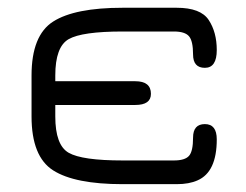

<svg xmlns="http://www.w3.org/2000/svg" viewBox="-20 -470 629 490"><path d="M430.7 -450.2Q492.2 -450.2 512.7 -418.9Q533.2 -387.7 533.2 -342.3Q533.2 -296.9 502.9 -296.9Q472.7 -296.9 472.7 -331.1Q472.7 -365.2 462.4 -377.4Q452.1 -389.6 423.8 -389.6H293Q189.5 -389.6 155.3 -370.1Q121.1 -350.6 121.1 -277.3V-262.7H325.2Q365.2 -262.7 365.2 -230.5Q365.2 -202.1 325.2 -202.1H121.1V-172.9Q121.1 -99.6 155.3 -80.1Q189.5 -60.5 293 -60.5H423.8Q452.1 -60.5 462.4 -72.3Q472.7 -84 472.7 -118.7Q472.7 -153.3 502.9 -153.3Q533.2 -153.3 533.2 -114.3Q533.2 -31.2 484.4 -9.8Q462.9 0 430.7 0H293Q170.9 0 115.7 -35.2Q60.5 -70.3 60.5 -172.9V-277.3Q60.5 -379.9 115.7 -415Q170.9 -450.2 293 -450.2Z"/></svg>

Font: Jura
Style: Medium
Weight: 500
Version: Version 2.6.1